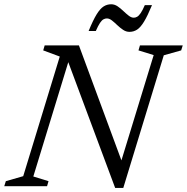

<svg xmlns="http://www.w3.org/2000/svg" viewBox="-36 -894 897 922"><path d="M555 -102.5 538 -94 702 -629.5 629 -652 636 -676H841.5L834 -652L750.5 -628.5L556 8.5H517L280.5 -626L298 -615.5L124 -46.5L197 -24L190 0H-15.5L-8 -24L75.5 -48L251 -622.5L171.5 -652L178.5 -676H343ZM694 -869.5Q672.5 -817.5 655.5 -789.8Q638.5 -762 622 -751.5Q605.5 -741 585.5 -741Q569.5 -741 555 -750.8Q540.5 -760.5 527.2 -773.2Q514 -786 501.5 -795.8Q489 -805.5 477 -805.5Q469 -805.5 461 -801.2Q453 -797 444.2 -784Q435.5 -771 424 -745H389.5Q411 -797.5 428 -825Q445 -852.5 461.5 -863Q478 -873.5 498 -873.5Q514 -873.5 528.5 -863.8Q543 -854 556.2 -841.2Q569.5 -828.5 582 -818.8Q594.5 -809 606.5 -809Q614.5 -809 622.5 -813.5Q630.5 -818 639.5 -831Q648.5 -844 659.5 -869.5Z"/></svg>

Font: Newsreader 16pt 16pt
Style: Italic
Weight: 400
Italic angle: -17°
Version: Version 1.003